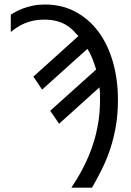

<svg xmlns="http://www.w3.org/2000/svg" viewBox="-20 -660 590 868"><path d="M247.1 -100.6 429.7 -265.1C431 -256 431.7 -247.2 431.9 -238.5C432 -229.9 432.1 -219.2 432.1 -206.5C432.1 -172.4 429.7 -140.1 424.8 -109.6C419.9 -79.2 413.6 -50.8 405.8 -24.4C397.9 2 389.2 26.2 379.6 48.3C370 70.5 360.4 90.5 350.8 108.4C341.2 126.3 332.2 141.9 323.7 155.3C315.3 168.6 308.3 179.7 302.7 188.5H396C411.9 160.8 427.1 132.5 441.4 103.5C455.7 74.5 468.2 44 478.8 12C489.3 -20.1 497.7 -54.3 503.9 -90.6C510.1 -126.9 513.2 -166.2 513.2 -208.5C513.2 -270 505.6 -327.1 490.5 -379.9C475.3 -432.6 453.5 -478.2 425 -516.6C396.6 -555 361.9 -585.1 321 -606.9C280.2 -628.7 234.2 -639.6 183.1 -639.6C163.6 -639.6 145.6 -637.9 129.2 -634.5C112.7 -631.1 98 -627 85 -622.1C71.9 -617.2 60.6 -612.1 51 -606.9C41.4 -601.7 34 -597.3 28.8 -593.8V-515.1C37.3 -522.3 46.6 -529.3 56.9 -536.1C67.1 -543 78.5 -549 90.8 -554.2C103.2 -559.4 116.6 -563.6 131.1 -566.7C145.6 -569.7 161.3 -571.3 178.2 -571.3C200.4 -571.3 219.4 -569.2 235.4 -564.9C251.3 -560.7 265.3 -555.1 277.3 -548.1C289.4 -541.1 299.9 -533.1 308.8 -524.2C317.8 -515.2 326.3 -506.2 334.5 -497.1L130.9 -313.5L170.4 -254.9L375 -439C379.2 -433.1 383.2 -426.4 387 -418.9C390.7 -411.5 394.2 -403.6 397.5 -395.3C400.7 -387 403.8 -378.6 406.7 -370.1C409.7 -361.7 412.3 -353.5 414.6 -345.7L207 -159.2Z"/></svg>

Font: CodeNewRoman Nerd Font Mono
Style: Regular
Weight: 400
Monospace: yes
Designer: Sam Radian
Foundry: Code New Roman
Version: Version 2.00 November 29, 2014;Nerd Fonts 3.2.1